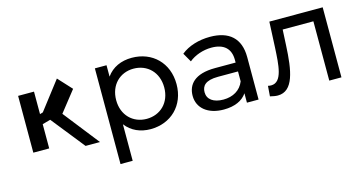

<svg xmlns="http://www.w3.org/2000/svg" viewBox="-76 -870 2657 1401"><g transform="rotate(-15 1252.5 -170.0)"><path d="M403 -529 240 -317 217 -310V-480H97V-51H217V-234L278 -251L478 0H587L375 -270L498 -426Z M961 -75C858 -75 780 -150 780 -264C780 -379 858 -454 961 -454C1065 -454 1143 -379 1143 -264C1143 -150 1065 -75 961 -75ZM782 -82C826 -24 893 5 969 5C1123 5 1236 -103 1236 -264C1236 -426 1123 -534 969 -534C889 -534 821 -504 778 -443V-529H690V194H782Z M1693 -162C1668 -99 1610 -66 1538 -66C1463 -66 1418 -99 1418 -153C1418 -200 1445 -237 1542 -237H1693ZM1522 5C1606 5 1665 -23 1697 -71V0H1785V-321C1785 -464 1703 -534 1560 -534C1476 -534 1396 -510 1341 -465L1380 -397C1422 -432 1486 -455 1550 -455C1645 -455 1693 -408 1693 -325V-304H1538C1381 -304 1327 -234 1327 -150C1327 -58 1402 5 1522 5Z M1871 -1C1893 4 1911 8 1929 8C2048 8 2072 -142 2081 -329L2087 -448H2319V0H2411V-529H2008L1999 -334C1992 -208 1987 -76 1901 -76C1894 -76 1885 -77 1877 -79Z"/></g></svg>

Font: Montserrat-Alt1 Med
Style: Regular
Weight: 500
Designer: Differentunic
Foundry: Differentunic
Version: Version 7.222